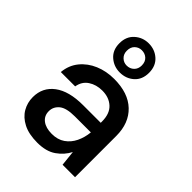

<svg xmlns="http://www.w3.org/2000/svg" viewBox="-222 -879 1003 1003"><g transform="rotate(45 279.5 -377.5)"><path d="M235 12Q172 12 131 -9Q90 -30 70 -64.5Q50 -99 50 -140Q50 -212 106 -254Q162 -296 266 -296H396V-305Q396 -363 364.5 -392Q333 -421 283 -421Q239 -421 206.5 -399.5Q174 -378 167 -336H61Q66 -390 97.5 -428.5Q129 -467 177.5 -487.5Q226 -508 284 -508Q388 -508 445 -453.5Q502 -399 502 -305V0H410L401 -85Q380 -44 340 -16Q300 12 235 12ZM256 -74Q299 -74 328.5 -94.5Q358 -115 374.5 -149Q391 -183 395 -224H277Q214 -224 187.5 -202Q161 -180 161 -147Q161 -113 186.5 -93.5Q212 -74 256 -74ZM280 -552Q236 -552 203.5 -580.5Q171 -609 171 -659Q171 -709 203.5 -738Q236 -767 280 -767Q326 -767 358 -738Q390 -709 390 -659Q390 -609 358 -580.5Q326 -552 280 -552ZM280 -603Q304 -603 320 -618.5Q336 -634 336 -659Q336 -686 320 -701Q304 -716 280 -716Q258 -716 242 -701Q226 -686 226 -659Q226 -634 242 -618.5Q258 -603 280 -603Z"/></g></svg>

Font: Firefly Display Medium
Style: Regular
Weight: 500
Designer: Colophon Foundry, Jonny Pinhorn
Foundry: Colophon Foundry
Version: Version 1.200; ttfautohint (v1.8.3)